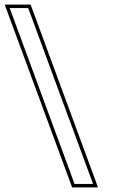

<svg xmlns="http://www.w3.org/2000/svg" viewBox="-246 -775 489 830"><path d="M-189.3 -700 -204 -740H-124L-109.3 -700L141.5 -20L156.2 20H76.2L61.5 -20ZM-225.6 -755 65.8 35H177.7L-113.6 -755Z"/></svg>

Font: Nordica Plus
Style: NordicaClassicLightConOpOblOl
Weight: 300
Version: Version 1.01